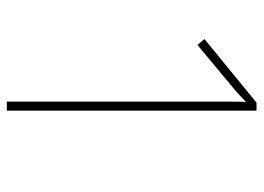

<svg xmlns="http://www.w3.org/2000/svg" viewBox="-122 -698 754 549"><g transform="rotate(90 254.5 -423.0)"><path d="M296 -66H270V-631Q270 -670 270 -697.5Q270 -725 271 -750Q260 -739 249 -729Q238 -719 222 -706L108 -611L91 -631L273 -780H296Z"/></g></svg>

Font: Noto Sans Malayalam UI SemiCondensed Thin
Style: Regular
Weight: 100
Width: 4
Designer: Jelle Bosma - Monotype Design Team
Foundry: Monotype Imaging Inc.
Version: Version 2.104; ttfautohint (v1.8.4.7-5d5b)